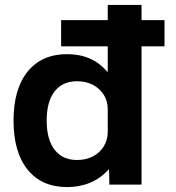

<svg xmlns="http://www.w3.org/2000/svg" viewBox="-20 -750 716 780"><path d="M228.3 -561.7V-668.3H648.3V-561.7ZM252.7 10Q149.4 10 92.2 -60.8Q35 -131.7 35 -260Q35 -388.3 92.2 -459.2Q149.4 -530 252.7 -530Q303.7 -530 344.4 -512.3Q385 -494.7 415.6 -458.7H417.7V-730H555V0H424.4L423 -61.3H420.9Q390 -26.3 347 -8.2Q304 10 252.7 10ZM293.1 -100Q329.3 -100 357.3 -114.6Q385.4 -129.3 401.5 -155.3Q417.7 -181.3 417.7 -214V-306Q417.7 -339.5 401.5 -365.1Q385.4 -390.7 357.4 -405.4Q329.4 -420 293 -420Q234 -420 201.8 -378.7Q169.6 -337.3 169.6 -260Q169.6 -183 201.9 -141.5Q234.3 -100 293.1 -100Z"/></svg>

Font: M PLUS 1 Thin
Style: Regular
Weight: 100
Designer: Coji Morishita
Foundry: UNDERFOREST DESIGN
Version: Version 1.001